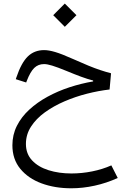

<svg xmlns="http://www.w3.org/2000/svg" viewBox="-20 -714 707 1060"><path d="M223.8 -437.4Q169.7 -437.4 133.5 -402.3Q97.4 -367.2 70.3 -286.2L67.2 -276.8L124.5 -258.6L127.9 -267.5Q147.3 -317.8 169.1 -339Q190.9 -360.2 223.5 -360.2Q240.5 -360.2 268.2 -351.7Q296 -343.3 346.7 -322.5Q392.9 -303.3 427.9 -290.4Q463 -277.5 494.2 -269.4V-264.5Q428.3 -253.3 363.7 -232.2Q299.2 -211 242.4 -180Q185.7 -149.1 141.9 -108.9Q98.2 -68.8 73.3 -19.4Q48.4 30 48.4 87.9Q48.4 164.8 91.9 217.8Q135.4 270.9 209.1 298.2Q282.7 325.5 373.5 325.5Q437.1 325.5 502.6 311.1Q568.1 296.8 630 268.6L594.7 199Q545.8 220.8 488.9 232.2Q431.9 243.7 374.2 243.7Q305.5 243.7 248.3 225.8Q191.1 207.8 157.1 171.5Q123.1 135.2 123.1 80.6Q123.1 28.5 151.4 -15.2Q179.6 -58.9 227.6 -93.7Q275.7 -128.4 335.8 -154.4Q395.9 -180.3 460.4 -196.7Q524.8 -213.1 585 -219.9L593 -309.4Q564.1 -317 534.2 -326.9Q504.3 -336.8 468.1 -351.6Q432 -366.4 384.5 -387.7Q320.7 -416.3 284.8 -426.8Q249 -437.4 223.8 -437.4ZM273.8 -630.1 337.8 -566 402.1 -630.1 337.8 -694.3Z"/></svg>

Font: Estedad VF
Style: Regular
Weight: 100
Designer: Amin Abedi
Version: Version 7.3